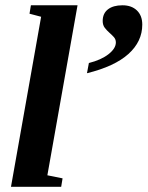

<svg xmlns="http://www.w3.org/2000/svg" viewBox="-20 -714 564 734"><path d="M161.1 -43.9 219.2 -32.2 213.9 0H22L137.2 -649.9L92.8 -661.6L98.1 -693.8H276.4ZM448.2 -693.8Q482.9 -693.8 503.4 -674.1Q523.9 -654.3 523.9 -620.1Q523.9 -555.2 470.9 -507.6Q418 -460 312.5 -434.1L319.8 -473.1Q366.7 -484.9 394.8 -506.8Q422.9 -528.8 422.9 -551.8Q422.9 -564 415 -572.5Q407.2 -581.1 397.7 -589.4Q388.2 -597.7 380.4 -607.9Q372.6 -618.2 372.6 -633.8Q372.6 -662.6 392.6 -678.2Q412.6 -693.8 448.2 -693.8Z"/></svg>

Font: Liberation Serif
Style: Bold Italic
Weight: 700
Italic angle: -16.333°
Designer: Steve Matteson
Foundry: Ascender Corporation
Version: Version 2.1.5